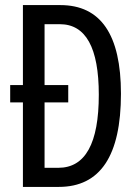

<svg xmlns="http://www.w3.org/2000/svg" viewBox="-20 -734 543 754"><path d="M217 -714H70V-400H20V-332H70V0H211Q455 0 455 -366Q455 -714 217 -714ZM215 -639Q368 -639 368 -362Q368 -75 209 -75H155V-332H248V-400H155V-639Z"/></svg>

Font: Noto Sans Display Condensed
Style: Regular
Weight: 400
Width: 3
Designer: Monotype Design Team
Foundry: Monotype Imaging Inc.
Version: Version 1.900